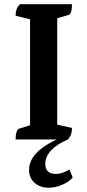

<svg xmlns="http://www.w3.org/2000/svg" viewBox="-20 -661 413 910"><path d="M53.9 0Q53.9 -21.9 58.4 -35.1Q62.9 -48.4 69.9 -50.9L140.1 -72.9L122.4 -52.4V-585.8L141.1 -565.2L53.9 -586.4Q53.9 -603.1 58.2 -615.6Q62.4 -628.1 74.3 -641H321.2Q321.2 -619.1 317.2 -605.6Q313.2 -592.1 305.2 -590.1L227.9 -568.1L251.2 -589.1V-55.2L226.9 -75.8L321.2 -54.6Q321.2 -38.9 317.5 -26.6Q313.8 -14.3 302.3 0ZM212 228.7Q169.7 228.7 143.7 205.3Q117.7 182 117.7 144.2Q117.7 97.7 158 58.8Q198.3 19.8 280.5 -14.2L302.3 0Q250.2 21.8 222.4 51.6Q194.6 81.4 194.6 114.7Q194.6 163.4 245.2 163.4Q274.2 163.4 309.2 142.3L324.6 180.5Q306.4 201.2 274.6 214.9Q242.9 228.7 212 228.7Z"/></svg>

Font: Pitagon Serif
Style: Regular
Weight: 400
Designer: Travis Tran
Foundry: Pitagon
Version: Version 1.000;gftools[0.9.26]